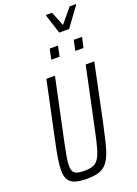

<svg xmlns="http://www.w3.org/2000/svg" viewBox="-196 -1154 887 1239"><g transform="rotate(-20 247.5 -534.0)"><path d="M178 8Q126 8 95 -2.5Q64 -13 50.5 -36.5Q37 -60 37 -101Q37 -135 45 -183Q53 -231 67 -296L150 -688H209L119 -263Q108 -211 101.5 -174Q95 -137 95 -112Q95 -86 103 -71.5Q111 -57 129.5 -51.5Q148 -46 179 -46Q216 -46 239 -55Q262 -64 277 -87.5Q292 -111 304 -153.5Q316 -196 330 -263L420 -688H479L397 -296Q381 -223 368.5 -171Q356 -119 340.5 -84Q325 -49 304.5 -29Q284 -9 253 -0.5Q222 8 178 8ZM387 -793 402 -864H459L443 -793ZM222 -793 237 -864H294L279 -793ZM330 -940 288 -1071 289 -1076H330L370 -978L451 -1076H495L494 -1071L398 -940Z"/></g></svg>

Font: Saira Condensed Light
Style: Italic
Weight: 300
Width: 3
Italic angle: -12°
Designer: Hector Gatti with collaboration of the Omnibus-Type team
Foundry: Omnibus-Type
Version: Version 1.101